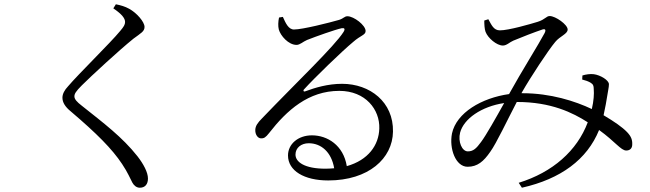

<svg xmlns="http://www.w3.org/2000/svg" viewBox="-20 -817 3040 898"><path d="M565 -714C565 -702 559 -692 542 -672C496 -616 348 -472 298 -413C282 -396 272 -378 272 -360C272 -338 285 -317 311 -296C432 -193 504 -121 551 -50C579 -8 588 17 599 37C606 50 618 61 634 61C659 61 672 44 672 18C672 -11 651 -50 623 -86C552 -176 465 -241 362 -323C340 -340 328 -353 328 -366C328 -378 334 -389 363 -418C405 -460 537 -582 604 -636C639 -662 656 -670 656 -691C656 -715 619 -757 584 -776C564 -787 546 -792 522 -797L510 -778C551 -750 565 -731 565 -714Z M1502 -28C1405 -28 1362 -59 1362 -94C1362 -126 1389 -147 1424 -147C1481 -147 1530 -107 1543 -30C1530 -29 1516 -28 1502 -28ZM1285 -735C1281 -716 1280 -695 1284 -679C1292 -650 1329 -607 1367 -607C1383 -607 1397 -622 1416 -630C1459 -647 1546 -678 1578 -685C1590 -687 1596 -683 1587 -668C1545 -601 1364 -429 1207 -265C1184 -242 1175 -228 1174 -210C1173 -185 1188 -170 1200 -170C1215 -169 1223 -175 1238 -194C1322 -302 1423 -392 1567 -392C1690 -392 1757 -304 1754 -216C1752 -138 1702 -68 1602 -40C1586 -138 1511 -184 1439 -184C1374 -184 1327 -143 1327 -90C1327 -18 1403 27 1515 27C1704 27 1816 -76 1818 -201C1821 -340 1710 -425 1580 -425C1513 -425 1454 -407 1408 -390C1400 -386 1396 -394 1403 -400C1448 -450 1581 -579 1632 -621C1667 -652 1690 -653 1690 -672C1690 -699 1635 -741 1605 -741C1591 -741 1588 -731 1566 -724C1521 -711 1395 -679 1355 -679C1329 -679 1316 -709 1303 -738Z M2230 -153C2208 -123 2194 -109 2168 -109C2141 -109 2121 -154 2132 -197C2149 -261 2231 -319 2338 -335C2300 -267 2254 -185 2230 -153ZM2703 -445C2719 -441 2730 -437 2741 -431C2754 -423 2757 -417 2757 -400C2759 -378 2757 -345 2748 -307C2670 -344 2555 -381 2424 -381H2419L2421 -385C2462 -457 2545 -583 2577 -621C2599 -648 2635 -658 2635 -679C2635 -702 2578 -742 2551 -742C2535 -742 2530 -726 2495 -715C2459 -704 2359 -675 2318 -675C2289 -675 2279 -700 2264 -727L2245 -721C2245 -704 2246 -681 2251 -668C2262 -639 2303 -604 2332 -604C2350 -604 2364 -620 2381 -627C2419 -643 2481 -667 2517 -679C2530 -683 2535 -678 2527 -662C2503 -616 2413 -472 2366 -386L2361 -377C2233 -359 2115 -290 2094 -193C2080 -122 2111 -37 2167 -37C2213 -37 2242 -62 2273 -107C2302 -147 2353 -256 2397 -340H2399C2557 -340 2659 -290 2729 -245C2679 -112 2565 -11 2406 38L2421 61C2603 20 2726 -71 2782 -209C2857 -155 2884 -113 2909 -113C2928 -113 2937 -125 2937 -141C2938 -163 2932 -179 2913 -199C2890 -223 2852 -249 2803 -278C2811 -313 2817 -349 2820 -368C2823 -391 2828 -407 2828 -423C2828 -442 2788 -466 2757 -470C2740 -472 2720 -469 2704 -464Z"/></svg>

Font: Noto Serif CJK JP
Style: Regular
Weight: 400
Designer: Ryoko NISHIZUKA 西塚涼子 (kana & ideographs); Frank Grießhammer (Latin, Greek & Cyrillic); Wenlong ZHANG 张文龙 (bopomofo); San
Foundry: Adobe Systems Incorporated
Version: Version 1.000;PS 1;hotconv 16.6.53;makeotf.lib2.5.65590